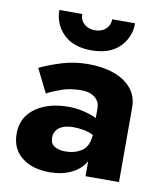

<svg xmlns="http://www.w3.org/2000/svg" viewBox="-79 -744 702 819"><g transform="rotate(10 272.0 -334.5)"><path d="M112 -679H211Q211 -653 229 -636.5Q247 -620 276 -620Q305 -620 323 -636.5Q341 -653 341 -679H440Q440 -618 397.5 -575.5Q355 -533 276 -533Q197 -533 154.5 -575.5Q112 -618 112 -679ZM117 -318 66 -420Q105 -439 159.5 -456Q214 -473 276 -473Q338 -473 386.5 -455.5Q435 -438 462.5 -404.5Q490 -371 490 -324V0H345V-65Q325 -29 284 -9.5Q243 10 191 10Q115 10 69.5 -26.5Q24 -63 24 -128Q24 -199 79.5 -239Q135 -279 223 -279Q258 -279 290 -271Q322 -263 345 -252V-294Q345 -323 323 -340.5Q301 -358 264 -358Q214 -358 174 -343Q134 -328 117 -318ZM176 -137Q176 -112 194 -100.5Q212 -89 242 -89Q282 -89 312 -108.5Q342 -128 345 -179Q308 -197 258 -197Q219 -197 197.5 -181Q176 -165 176 -137Z"/></g></svg>

Font: Jost*
Style: Bold
Weight: 700
Version: Version 3.7